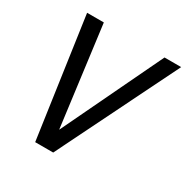

<svg xmlns="http://www.w3.org/2000/svg" viewBox="-160 -837 947 974"><g transform="rotate(30 313.0 -350.0)"><path d="M175 0 75 -700H173L254.5 -71.5L230 -76L528.5 -700H626L280.5 0Z"/></g></svg>

Font: Cabin
Style: Italic
Weight: 400
Width: 4
Italic angle: -10°
Designer: Pablo Impallari
Foundry: Pablo Impallari. http://www.impallari.com Igino Marini. http://www.ikern.com
Version: Version 3.001